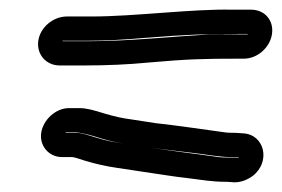

<svg xmlns="http://www.w3.org/2000/svg" viewBox="-20 -504 582 396"><path d="M116 -231H137C140 -231 154 -229 174 -223C195 -216 215 -211 234 -208L288 -200C321 -195 351 -192 383 -188C408 -185 433 -180 457 -180L472 -179H473L472 -178L457 -179H456C446 -179 435 -179 424 -181C375 -188 352 -190 288 -200L234 -208C215 -211 197 -214 179 -220C159 -226 149 -230 137 -230H116H115ZM108 -180H129C132 -180 142 -177 157 -172C177 -166 199 -161 220 -158L273 -150C314 -144 344 -139 364 -137C397 -133 416 -129 448 -129L463 -128H464C477 -128 490 -133 501 -141C539 -170 526 -227 481 -229L467 -230H465C457 -230 448 -230 437 -232C392 -238 347 -245 301 -250L249 -258C233 -260 215 -264 195 -270C173 -277 158 -281 144 -281H122C95 -281 69 -257 65 -230C61 -203 81 -180 108 -180ZM111 -420H163C196 -420 235 -422 281 -426C371 -433 398 -434 481 -434H491C491 -434 491 -433 490 -433H480C461 -433 432 -434 411 -433C341 -429 246 -419 162 -419H110H109V-420ZM103 -369H155C201 -369 245 -371 286 -375C366 -382 397 -383 473 -383H483C511 -383 537 -406 541 -434C545 -462 526 -484 498 -484H488H458C379 -486 257 -470 170 -470H118C90 -470 63 -448 59 -420C55 -392 75 -369 103 -369Z"/></svg>

Font: AppleStorm
Style: CBoIta
Weight: 400
Foundry: Cannot Into Space Fonts
Version: Version 1.01